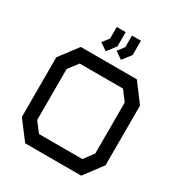

<svg xmlns="http://www.w3.org/2000/svg" viewBox="-211 -1065 1129 1208"><g transform="rotate(30 354.0 -461.5)"><path d="M558 0H151L50 -133V-567L151 -700H558L658 -567V-133ZM565 -535 512 -606H197L143 -535V-165L197 -94H512L565 -165ZM358 -792 394 -839V-923H459V-819L410 -756ZM248 -791 284 -838V-922H349V-818L300 -755Z"/></g></svg>

Font: Turret Road
Style: Bold
Weight: 700
Designer: Noponies
Foundry: Noponies
Version: Version 1.001; ttfautohint (v1.8)